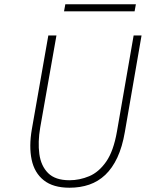

<svg xmlns="http://www.w3.org/2000/svg" viewBox="-20 -866 682 898"><path d="M305 12Q228.5 12 184.8 -22.8Q141 -57.5 128 -119.2Q115 -181 129 -262L206 -700H244L168 -269Q156.5 -202 164 -146Q171.5 -90 205 -56.5Q238.5 -23 305 -23Q352 -23 397 -41.8Q442 -60.5 476.5 -109.8Q511 -159 527 -251L605 -700H642L564 -249Q552 -179 528.8 -129.2Q505.5 -79.5 472.5 -48.2Q439.5 -17 397.5 -2.5Q355.5 12 305 12ZM279.5 -813 285.5 -846H615.5L609.5 -813Z"/></svg>

Font: Overpass Thin
Style: Italic
Weight: 250
Italic angle: -10°
Designer: Delve Withrington, Dave Bailey, Thomas Jockin
Foundry: Delve Fonts LLC
Version: Version 4.000